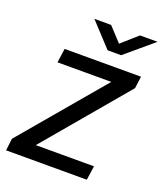

<svg xmlns="http://www.w3.org/2000/svg" viewBox="-131 -787 743 874"><g transform="rotate(20 240.5 -350.0)"><path d="M9 -58.5 345.5 -456.5H85L94.5 -525H464.5L457 -467L121 -68.5H403L393 0H2ZM175 -700H256L319 -632L396 -700H481L346 -586H280.5Z"/></g></svg>

Font: 1883 Sans
Style: Italic
Weight: 400
Italic angle: -8°
Designer: 1883 Sans project is a fork of Public Sans.
Version: Version 1.009